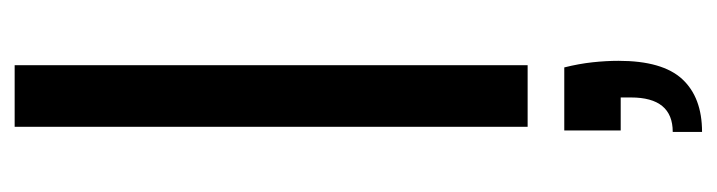

<svg xmlns="http://www.w3.org/2000/svg" viewBox="-378 -362 978 262"><g transform="rotate(-90 111.0 -231.0)"><path d="M69 0V-700H153V0ZM62 238V198Q109 198 109 141V127H64V50H150Q155 70 157 88.5Q159 107 159 124Q159 184 134 211Q109 238 62 238Z"/></g></svg>

Font: Rethink Sans
Style: Regular
Weight: 400
Designer: The Rethink Sans project authors (Hans Thiessen). DM Sans designed by Colophon Foundry.
Foundry: Rethink Communications LLC
Version: Version 1.001